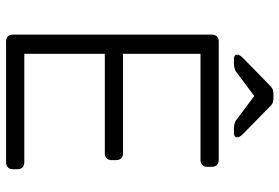

<svg xmlns="http://www.w3.org/2000/svg" viewBox="-164 -756 920 632"><g transform="rotate(90 296.0 -440.0)"><path d="M116 0Q106 0 100 -6Q94 -12 94 -22V-677Q94 -688 100 -694Q106 -700 116 -700H506Q517 -700 523 -694Q529 -688 529 -677V-662Q529 -652 523 -646Q517 -640 506 -640H157V-385H484Q495 -385 501 -379Q507 -373 507 -362V-347Q507 -337 501 -331Q495 -325 484 -325H157V-60H514Q525 -60 531 -54Q537 -48 537 -37V-22Q537 -12 531 -6Q525 0 514 0ZM174 -750Q160 -750 160 -761Q160 -769 172 -781L259 -866Q270 -877 277 -878.5Q284 -880 291 -880H301Q309 -880 316 -878.5Q323 -877 333 -866L420 -781Q432 -769 432 -761Q432 -750 418 -750H401Q395 -750 387.5 -752Q380 -754 376 -757L296 -817L216 -757Q212 -754 204.5 -752Q197 -750 191 -750Z"/></g></svg>

Font: Rubik Light
Style: Regular
Weight: 300
Designer: Hubert and Fischer
Foundry: Hubert and Fischer
Version: Version 2.300;gftools[0.9.30]